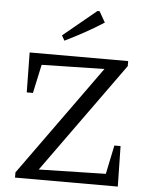

<svg xmlns="http://www.w3.org/2000/svg" viewBox="-59 -939 769 988"><g transform="rotate(5 325.0 -445.5)"><path d="M56 0V-27L466 -597L142 -590L110 -442H78L75 -648H584V-622L174 -52L520 -60L551 -209H583L587 0ZM248 -724 233 -750 404 -891H415L447 -835Q399 -804 349 -776.5Q299 -749 248 -724Z"/></g></svg>

Font: Piazzolla
Style: Regular
Weight: 400
Designer: Juan Pablo del Peral
Foundry: Huerta Tipografica
Version: Version 1.330